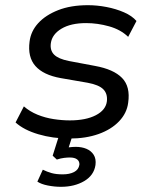

<svg xmlns="http://www.w3.org/2000/svg" viewBox="-20 -525 593 740"><path d="M247 9Q184 9 128 -7.5Q72 -24 40 -53L72 -115Q95 -95 124.5 -83Q154 -71 186.5 -66Q219 -61 249 -61Q311 -61 349.5 -81Q388 -101 392 -135Q395 -164 378 -181Q361 -198 318 -206L214 -224Q147 -236 116.5 -270.5Q86 -305 94 -365Q99 -405 127.5 -436Q156 -467 204.5 -486Q253 -505 319 -505Q354 -505 390.5 -498Q427 -491 458 -477.5Q489 -464 506 -444L474 -383Q445 -411 400.5 -423.5Q356 -436 312 -436Q253 -436 217 -414.5Q181 -393 176 -359Q172 -331 188.5 -314.5Q205 -298 245 -290L346 -271Q418 -258 450.5 -224.5Q483 -191 474 -129Q469 -89 439 -57.5Q409 -26 360 -8.5Q311 9 247 9ZM215 195Q190 195 164.5 190Q139 185 124 175L145 129Q161 137 178.5 142Q196 147 222 147Q248 147 265.5 138Q283 129 286 110Q287 97 277.5 89.5Q268 82 249 82Q240 82 227 83.5Q214 85 199 90L183 75L213 -20H265L240 58L218 48Q230 45 244.5 43Q259 41 272 41Q295 41 313 48.5Q331 56 341 71.5Q351 87 348 111Q342 151 304.5 173Q267 195 215 195Z"/></svg>

Font: Nunito Sans 7pt
Style: Italic
Weight: 400
Italic angle: -9°
Designer: Vernon Adams
Foundry: Vernon Adams
Version: Version 3.101;gftools[0.9.27]